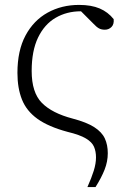

<svg xmlns="http://www.w3.org/2000/svg" viewBox="-20 -542 527 782"><path d="M336 220Q353 182 362 153Q371 124 371 99Q371 75 363 56Q355 37 330 22Q305 7 255 -5Q177 -26 132.5 -58Q88 -90 69.5 -136.5Q51 -183 51 -245Q51 -336 84 -397.5Q117 -459 174 -490.5Q231 -522 302 -522Q352 -522 386 -507.5Q420 -493 443 -464Q445 -443 434 -432Q423 -421 407 -421Q393 -421 383 -426.5Q373 -432 361 -445L298 -508L370 -485Q352 -490 339 -493Q326 -496 309 -496Q252 -496 206.5 -469.5Q161 -443 135 -389Q109 -335 109 -253Q109 -165 150.5 -123Q192 -81 276 -59Q333 -44 364 -24Q395 -4 407 22Q419 48 419 82Q419 116 406 149Q393 182 369 220Z"/></svg>

Font: Noto Serif SC ExtraLight
Style: Regular
Weight: 200
Designer: Ryoko NISHIZUKA 西塚涼子 (kana & ideographs); Frank Grießhammer (Latin, Greek & Cyrillic); Wenlong ZHANG 张文龙 (bopomofo); San
Foundry: Adobe
Version: Version 2.002-H1;hotconv 1.1.0;makeotfexe 2.6.0